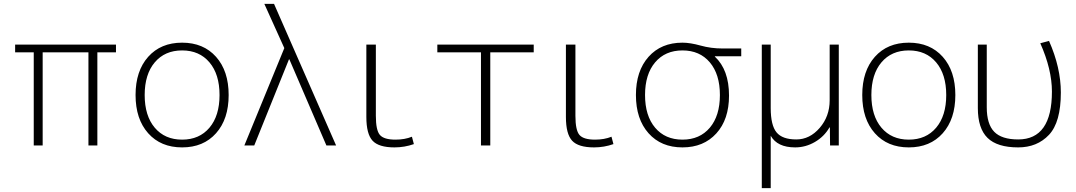

<svg xmlns="http://www.w3.org/2000/svg" viewBox="-20 -750 5548 990"><path d="M436 -480H200V0H154V-480H58V-520H578V-480H482V0H436Z M1060 -428.5Q1008 -490 919 -490Q830 -490 778 -428.5Q726 -367 726 -260Q726 -153 778 -91.5Q830 -30 919 -30Q1008 -30 1060 -91.5Q1112 -153 1112 -260Q1112 -367 1060 -428.5ZM1094 -63Q1029 10 919 10Q809 10 744 -63Q679 -136 679 -260Q679 -384 744 -457Q809 -530 919 -530Q1029 -530 1094 -457Q1159 -384 1159 -260Q1159 -136 1094 -63Z M1663 0 1472 -444H1470L1291 0H1240L1446 -502L1343 -730H1393L1713 0Z M1918 -520V-153Q1918 -78 1939 -54Q1960 -30 2019 -30Q2067 -30 2104 -45L2114 -7Q2066 10 2014 10Q1933 10 1901 -24.5Q1869 -59 1869 -147V-520Z M2508 -480V0H2460V-480H2235V-520H2732V-480Z M2947 -520V-153Q2947 -78 2968 -54Q2989 -30 3048 -30Q3096 -30 3133 -45L3143 -7Q3095 10 3043 10Q2962 10 2930 -24.5Q2898 -59 2898 -147V-520Z M3499 -530Q3539 -530 3592.5 -515Q3646 -500 3706 -500H3802V-460H3666V-458Q3739 -390 3739 -257Q3739 -134 3673.5 -62Q3608 10 3499 10Q3389 10 3324 -63Q3259 -136 3259 -260Q3259 -384 3324 -457Q3389 -530 3499 -530ZM3358 -91.5Q3410 -30 3499 -30Q3588 -30 3640 -91.5Q3692 -153 3692 -260Q3692 -367 3640 -428.5Q3588 -490 3499 -490Q3410 -490 3358 -428.5Q3306 -367 3306 -260Q3306 -153 3358 -91.5Z M4258 -520H4305V0H4260L4259 -93H4257Q4230 -46 4182 -18Q4134 10 4080 10Q3988 10 3954 -50V220H3908V-520H3954V-193Q3954 -104 3984 -67.5Q4014 -31 4086 -31Q4155 -31 4206.5 -90.5Q4258 -150 4258 -233Z M4807 -428.5Q4755 -490 4666 -490Q4577 -490 4525 -428.5Q4473 -367 4473 -260Q4473 -153 4525 -91.5Q4577 -30 4666 -30Q4755 -30 4807 -91.5Q4859 -153 4859 -260Q4859 -367 4807 -428.5ZM4841 -63Q4776 10 4666 10Q4556 10 4491 -63Q4426 -136 4426 -260Q4426 -384 4491 -457Q4556 -530 4666 -530Q4776 -530 4841 -457Q4906 -384 4906 -260Q4906 -136 4841 -63Z M5344 -527 5389 -539Q5450 -401 5450 -273Q5450 -120 5389 -55Q5328 10 5230 10Q5122 10 5072 -39Q5022 -88 5022 -193V-520H5068V-197Q5068 -110 5106.5 -70.5Q5145 -31 5230 -31Q5404 -31 5404 -278Q5404 -392 5344 -527Z"/></svg>

Font: M PLUS 1p Light
Style: Regular
Weight: 300
Version: Version 1.061